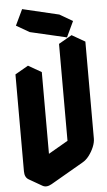

<svg xmlns="http://www.w3.org/2000/svg" viewBox="-72 -1168 707 1263"><g transform="rotate(-5 281.5 -536.5)"><path d="M433 -85 217 40Q182 60 156 45Q130 30 130 -10V-650L217 -700V-60L433 -185V-825L520 -875V-235Q520 -209 507.5 -179Q495 -149 475.5 -123.5Q456 -98 433 -85ZM210 -1074 451 -1017 402 -913 161 -969ZM520 -875 433 -825 346 -875 433 -925ZM433 -825V-185L346 -235V-875ZM433 -185 217 -60 130 -110 346 -235ZM451 -1017 210 -1074 124 -1124 365 -1067ZM217 -700 130 -650 43 -700 130 -750ZM130 -650V-10Q130 30 156 45L69 -5Q43 -20 43 -60V-700ZM210 -1074 161 -969 74 -1019 124 -1124Z"/></g></svg>

Font: Nabla Normal
Style: Regular
Weight: 400
Designer: Arthur Reinders Folmer
Version: Version 1.000